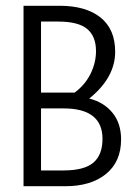

<svg xmlns="http://www.w3.org/2000/svg" viewBox="-20 -645 478 665"><path d="M399.4 -162.1Q399.4 -85 347.2 -42.5Q294.9 0 206.1 0H61.5V-625H186.5Q277.3 -625 328.1 -584.5Q378.9 -543.9 378.9 -465.8Q378.9 -376 289.1 -303.7Q339.8 -291 369.6 -254.4Q399.4 -217.8 399.4 -162.1ZM122.1 -324.2H238.3Q274.4 -350.6 293.5 -389.2Q312.5 -427.7 312.5 -467.8Q312.5 -519.5 281.7 -544.9Q251 -570.3 181.6 -570.3H122.1ZM335 -164.1Q335 -269.5 200.2 -269.5H122.1V-54.7H200.2Q271.5 -54.7 303.2 -81.5Q335 -108.4 335 -164.1Z"/></svg>

Font: Sudo Light
Style: Regular
Weight: 300
Monospace: yes
Designer: Jens Kutilek
Foundry: Jens Kutilek
Version: Version 0.040